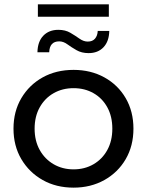

<svg xmlns="http://www.w3.org/2000/svg" viewBox="-20 -856 675 882"><path d="M318 6Q238 6 176 -29Q114 -64 78 -125Q42 -186 42 -265Q42 -344 78 -405Q114 -466 176 -500.5Q238 -535 318 -535Q397 -535 459.5 -500.5Q522 -466 557.5 -405Q593 -344 593 -265Q593 -186 557.5 -125Q522 -64 459.5 -29Q397 6 318 6ZM318 -78Q369 -78 409.5 -101.5Q450 -125 473 -167Q496 -209 496 -265Q496 -321 473 -363Q450 -405 409.5 -428Q369 -451 318 -451Q267 -451 226.5 -428Q186 -405 162.5 -363Q139 -321 139 -265Q139 -209 162.5 -167Q186 -125 226.5 -101.5Q267 -78 318 -78ZM387 -612Q355 -612 331.5 -625.5Q308 -639 289.5 -652.5Q271 -666 252 -666Q208 -666 206 -616H152Q153 -665 179 -692Q205 -719 248 -719Q280 -719 303 -705.5Q326 -692 345 -678.5Q364 -665 383 -665Q405 -665 416.5 -678.5Q428 -692 429 -714H482Q481 -666 455.5 -639Q430 -612 387 -612ZM154 -779V-836H480V-779Z"/></svg>

Font: Montserrat Medium
Style: Regular
Weight: 500
Designer: Julieta Ulanovsky
Foundry: Julieta Ulanovsky
Version: Version 9.000; ttfautohint (v1.8.4.7-5d5b)